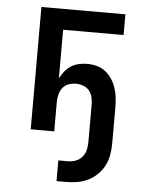

<svg xmlns="http://www.w3.org/2000/svg" viewBox="-52 -562 605 813"><g transform="rotate(5 250.0 -155.5)"><path d="M219 209V121H260Q277 121 293 115Q309 109 320 96Q331 83 335 66Q339 49 339 32V-125Q339 -141 335.5 -157Q332 -173 322 -185.5Q312 -198 296.5 -203.5Q281 -209 265 -209Q249 -209 234 -203.5Q219 -198 209 -185.5Q199 -173 195 -157Q191 -141 191 -125V0H91V-520H448V-432H191V-225Q199 -241 210.5 -255.5Q222 -270 237 -279.5Q252 -289 270 -293Q288 -297 306 -297Q327 -297 347 -291.5Q367 -286 383 -273.5Q399 -261 410.5 -243.5Q422 -226 428.5 -206.5Q435 -187 437.5 -166.5Q440 -146 440 -125V32Q440 56 435.5 80Q431 104 420 125Q409 146 391.5 163Q374 180 352.5 190.5Q331 201 307.5 205Q284 209 260 209Z"/></g></svg>

Font: Iosevka SS04 Semibold
Style: Regular
Weight: 600
Monospace: yes
Designer: Belleve Invis
Foundry: Belleve Invis
Version: Version 19.0.0; ttfautohint (v1.8.4)